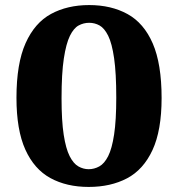

<svg xmlns="http://www.w3.org/2000/svg" viewBox="-20 -728 703 758"><path d="M330 10Q243 10 179 -25Q115 -60 80 -137.5Q45 -215 45 -342Q45 -477 81 -557.5Q117 -638 181.5 -673Q246 -708 332 -708Q419 -708 483.5 -672.5Q548 -637 583 -556.5Q618 -476 618 -341Q618 -213 582 -135.5Q546 -58 481.5 -24Q417 10 330 10ZM330 -60Q352 -60 372 -71Q392 -82 407 -111.5Q422 -141 430.5 -197Q439 -253 439 -343Q439 -439 430.5 -498Q422 -557 407 -587Q392 -617 373 -627.5Q354 -638 332 -638Q310 -638 290.5 -627.5Q271 -617 256 -586.5Q241 -556 232 -497Q223 -438 223 -340Q223 -251 231.5 -196Q240 -141 255 -111.5Q270 -82 289.5 -71Q309 -60 330 -60Z"/></svg>

Font: Calistoga
Style: Regular
Weight: 400
Designer: Yvonne Schuttler, Eben Sorkin
Foundry: www.sorkintype.com
Version: Version 1.010; ttfautohint (v1.8.4.7-5d5b)